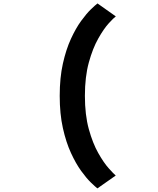

<svg xmlns="http://www.w3.org/2000/svg" viewBox="-20 -838 897 1090"><path d="M533 231.5Q521 222.5 495.8 198Q470.5 173.5 440.5 132Q410.5 90.5 382.8 30.2Q355 -30 337 -110.8Q319 -191.5 319 -294Q319 -396.5 337 -477Q355 -557.5 382.8 -617.8Q410.5 -678 440.8 -719.5Q471 -761 496.2 -785.2Q521.5 -809.5 533.5 -818.5L637.5 -745Q625.5 -736.5 597.2 -705.5Q569 -674.5 537.8 -619.2Q506.5 -564 484.2 -483Q462 -402 462 -294Q462 -185.5 484.2 -105Q506.5 -24.5 537.8 30.8Q569 86 597 117.2Q625 148.5 637 158.5Z"/></svg>

Font: Trispace SemiExpanded SemiBold
Style: Regular
Weight: 600
Width: 6
Designer: Tyler Finck
Foundry: Etcetera Type Company
Version: Version 1.210; ttfautohint (v1.8.3)